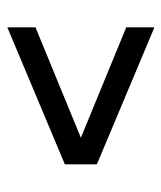

<svg xmlns="http://www.w3.org/2000/svg" viewBox="24 -656 463 552"><g transform="rotate(-90 256.0 -380.5)"><path d="M453 -168.5 59 -334V-426L453 -591.5V-510.5L135.5 -380L453 -249.5Z"/></g></svg>

Font: Encode Sans Cnd Md
Style: Regular
Weight: 500
Width: 3
Designer: Multiple Designers
Foundry: Impallari Type
Version: Version 3.002; ttfautohint (v1.8.3) -l 8 -r 50 -G 200 -x 14 